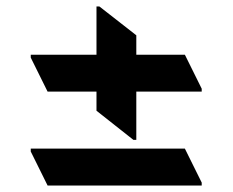

<svg xmlns="http://www.w3.org/2000/svg" viewBox="-20 -675 720 593"><path d="M75 -216H551L603 -111V-102H127L75 -207ZM603 -392H401V-243H392L278 -333V-392H127L75 -497V-506H278V-655H287L401 -566V-506H551L603 -401Z"/></svg>

Font: Halant
Style: Bold
Weight: 700
Designer: Hitesh Malaviya (Devanagari), Satya Rajpurohit (Latin)
Foundry: Indian Type Foundry
Version: Version 1.101;PS 1.0;hotconv 1.0.78;makeotf.lib2.5.61930; tt